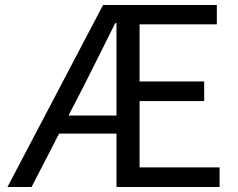

<svg xmlns="http://www.w3.org/2000/svg" viewBox="-20 -753 958 773"><path d="M256 -288 324 -420C364 -500 405 -581 444 -660H449V-288ZM542 -79V-346H802V-425H542V-655H853V-733H395L10 0H107L218 -215H449V0H864V-79Z"/></svg>

Font: Noto Sans JP Regular
Style: Regular
Weight: 400
Designer: Ryoko NISHIZUKA (kana & ideographs); Paul D. Hunt (Latin, Greek & Cyrillic); Wenlong ZHANG (bopomofo); Sandoll Communica
Foundry: Adobe Systems Incorporated
Version: Version 1.004;PS 1.004;hotconv 1.0.82;makeotf.lib2.5.63406